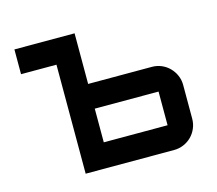

<svg xmlns="http://www.w3.org/2000/svg" viewBox="-81 -620 815 721"><g transform="rotate(-15 327.0 -260.0)"><path d="M512.2 -227.1H264.2V-96.2H512.2ZM264.2 -323.2H512.2Q531.7 -323.2 549.3 -315.7Q566.9 -308.1 579.8 -294.9Q592.8 -281.7 600.3 -264.4Q607.9 -247.1 607.9 -227.1V-96.2Q607.9 -76.2 600.3 -58.6Q592.8 -41 579.8 -28.1Q566.9 -15.1 549.3 -7.6Q531.7 0 512.2 0H168V-423.8H30.3V-520H264.2Z"/></g></svg>

Font: Aldrich [RUS by Daymarius]
Style: Regular
Weight: 400
Designer: Matthew Desmond
Foundry: Matthew Desmond
Version: Version 1.002 August 24, 2018